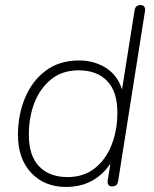

<svg xmlns="http://www.w3.org/2000/svg" viewBox="-20 -731 608 759"><path d="M241 8Q156 8 103.5 -47.5Q51 -103 51 -198Q51 -276 78.5 -343Q106 -410 160 -451Q214 -492 293 -492Q354 -492 402 -460.5Q450 -429 467 -362H460L512 -690Q515 -711 536 -711Q546 -711 550.5 -704.5Q555 -698 553 -686L447 -15Q444 6 423 6Q413 6 408.5 -0.5Q404 -7 406 -19L421 -113H432Q407 -58 358 -25Q309 8 241 8ZM247 -31Q311 -31 355 -66Q399 -101 421.5 -159Q444 -217 444 -286Q444 -369 403.5 -411Q363 -453 291 -453Q227 -453 183 -418Q139 -383 116.5 -325.5Q94 -268 94 -198Q94 -116 134.5 -73.5Q175 -31 247 -31Z"/></svg>

Font: Nunito Variable Extra Light
Style: Italic
Weight: 200
Italic angle: -9°
Designer: Vernon Adams
Foundry: Vernon Adams
Version: Version 3.602